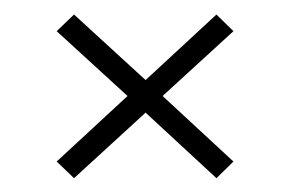

<svg xmlns="http://www.w3.org/2000/svg" viewBox="-20 -534 410 271"><path d="M84.5 -282.5 60 -306 160 -398.5 60 -490 84.5 -513.5 185.5 -421 285.5 -513.5 309.5 -490 209.5 -398.5 309.5 -306 285.5 -282.5 185.5 -375Z"/></svg>

Font: Big Shoulders Thin
Style: Regular
Weight: 100
Version: Version 2.002